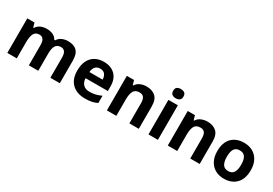

<svg xmlns="http://www.w3.org/2000/svg" viewBox="35 -1688 3740 2627"><g transform="rotate(30 1905.5 -375.0)"><path d="M719 -556Q812 -556 859.5 -508.5Q907 -461 907 -356V0H758V-319Q758 -437 676 -437Q617 -437 592 -395Q567 -353 567 -274V0H418V-319Q418 -437 336 -437Q274 -437 250.5 -390.5Q227 -344 227 -257V0H78V-546H192L212 -476H220Q245 -518 288.5 -537Q332 -556 379 -556Q439 -556 481 -536.5Q523 -517 545 -476H558Q583 -518 627.5 -537Q672 -556 719 -556Z M1285 -556Q1398 -556 1464 -491.5Q1530 -427 1530 -308V-236H1178Q1180 -173 1215.5 -137Q1251 -101 1314 -101Q1367 -101 1410 -111.5Q1453 -122 1499 -144V-29Q1459 -9 1414.5 0.5Q1370 10 1307 10Q1225 10 1162 -20.5Q1099 -51 1063 -113Q1027 -175 1027 -269Q1027 -365 1059.5 -428.5Q1092 -492 1150 -524Q1208 -556 1285 -556ZM1286 -450Q1243 -450 1214.5 -422Q1186 -394 1181 -335H1390Q1389 -385 1364 -417.5Q1339 -450 1286 -450Z M1961 -556Q2049 -556 2102 -508.5Q2155 -461 2155 -356V0H2006V-319Q2006 -378 1985 -407.5Q1964 -437 1918 -437Q1850 -437 1825 -390.5Q1800 -344 1800 -257V0H1651V-546H1765L1785 -476H1793Q1819 -518 1864.5 -537Q1910 -556 1961 -556Z M2383 -760Q2416 -760 2440 -744.5Q2464 -729 2464 -687Q2464 -646 2440 -630Q2416 -614 2383 -614Q2349 -614 2325.5 -630Q2302 -646 2302 -687Q2302 -729 2325.5 -744.5Q2349 -760 2383 -760ZM2457 -546V0H2308V-546Z M2923 -556Q3011 -556 3064 -508.5Q3117 -461 3117 -356V0H2968V-319Q2968 -378 2947 -407.5Q2926 -437 2880 -437Q2812 -437 2787 -390.5Q2762 -344 2762 -257V0H2613V-546H2727L2747 -476H2755Q2781 -518 2826.5 -537Q2872 -556 2923 -556Z M3766 -274Q3766 -138 3694.5 -64Q3623 10 3500 10Q3424 10 3364.5 -23Q3305 -56 3271 -119.5Q3237 -183 3237 -274Q3237 -410 3308 -483Q3379 -556 3503 -556Q3580 -556 3639 -523Q3698 -490 3732 -427.5Q3766 -365 3766 -274ZM3389 -274Q3389 -193 3415.5 -151.5Q3442 -110 3502 -110Q3561 -110 3587.5 -151.5Q3614 -193 3614 -274Q3614 -355 3587.5 -395.5Q3561 -436 3501 -436Q3442 -436 3415.5 -395.5Q3389 -355 3389 -274Z"/></g></svg>

Font: Noto Sans Bengali UI
Style: Bold
Weight: 700
Designer: Jelle Bosma - Monotype Design Team
Foundry: Monotype Imaging Inc.
Version: Version 2.003; ttfautohint (v1.8.4.7-5d5b)